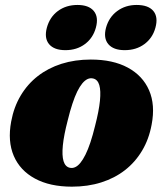

<svg xmlns="http://www.w3.org/2000/svg" viewBox="-20 -720 641 756"><path d="M337.5 -485.5Q424.5 -485.5 483.2 -453.8Q542 -422 567 -364.5Q592 -307 577 -229Q566.5 -172 539.5 -126.8Q512.5 -81.5 472 -50Q431.5 -18.5 378.8 -1.8Q326 15 263 15Q176.5 15 117.8 -16.8Q59 -48.5 34.2 -106.2Q9.5 -164 24 -241.5Q34.5 -298.5 61.5 -343.8Q88.5 -389 129 -420.5Q169.5 -452 222.2 -468.8Q275 -485.5 337.5 -485.5ZM254.5 -59.5Q265.5 -57 276 -61.8Q286.5 -66.5 296.5 -78.8Q306.5 -91 316.5 -111Q326.5 -131 336 -159.5Q345.5 -188 354.5 -225Q369.5 -283 373.5 -323Q377.5 -363 371 -385Q364.5 -407 346.5 -411Q335.5 -413.5 325 -408.8Q314.5 -404 304.2 -391.8Q294 -379.5 284.2 -359.8Q274.5 -340 265 -311.2Q255.5 -282.5 246.5 -245.5Q231.5 -188 227.5 -147.8Q223.5 -107.5 230.2 -85.5Q237 -63.5 254.5 -59.5ZM237.5 -522.5Q193 -522.5 173.2 -546.2Q153.5 -570 164.5 -611Q176 -653 208.2 -676.8Q240.5 -700.5 285 -700.5Q329.5 -700.5 349.2 -676.8Q369 -653 357.5 -611Q346.5 -570.5 314.5 -546.5Q282.5 -522.5 237.5 -522.5ZM471 -522.5Q426.5 -522.5 406.5 -546.2Q386.5 -570 397.5 -611Q409 -652.5 441.5 -676.5Q474 -700.5 518 -700.5Q564 -700.5 583.8 -676.8Q603.5 -653 592 -611Q581 -570.5 548.8 -546.5Q516.5 -522.5 471 -522.5Z"/></svg>

Font: Fraunces Black
Style: Italic
Weight: 900
Italic angle: -16°
Version: Version 1.000;[b76b70a41]